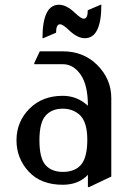

<svg xmlns="http://www.w3.org/2000/svg" viewBox="-20 -761 558 801"><path d="M444.3 -24.4 351.6 19.5H346.7V-31.7Q307.6 9.8 241.7 9.8Q150.4 9.8 99.6 -45.4Q48.8 -100.6 48.8 -175.8Q48.8 -253.9 104 -308.6Q157.2 -361.3 241.7 -361.3Q301.8 -361.3 346.7 -319.8Q346.7 -406.2 316.4 -449.7Q286.1 -493.2 241.7 -493.2H123V-498L146 -546.9H241.7Q327.1 -546.9 383.8 -491.7Q444.3 -432.6 444.3 -351.6ZM144.5 -175.8Q144.5 -99.6 170.9 -71.3Q196.3 -43.9 242.2 -43.9Q291 -43.9 316.4 -71.8Q344.2 -102.1 344.2 -178.2Q344.2 -249.5 314.5 -279.8Q285.2 -307.6 241.7 -307.6Q196.3 -307.6 170.4 -278.8Q144.5 -250 144.5 -175.8ZM157.2 -601.6Q157.2 -741.2 226.1 -741.2Q257.3 -741.2 293 -707Q317.9 -683.1 329.6 -683.1Q346.2 -683.1 346.2 -718.3L399.9 -741.2H402.8Q402.8 -601.6 334 -601.6Q302.7 -601.6 267.1 -635.7Q242.2 -659.7 230.5 -659.7Q213.9 -659.7 213.9 -624.5L160.2 -601.6Z"/></svg>

Font: Nova Slim
Style: Book
Weight: 400
Version: Version 2.000